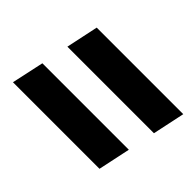

<svg xmlns="http://www.w3.org/2000/svg" viewBox="-74 -667 727 727"><g transform="rotate(45 289.0 -304.0)"><path d="M81 -359.5 108.5 -489H572L544.5 -359.5ZM30.5 -118.5 58.5 -248H521.5L494 -118.5Z"/></g></svg>

Font: Heraclito
Style: Bold Italic
Weight: 700
Italic angle: -12°
Designer: Kostas Bartsokas (font) & Cristiano Sobral (main changes)
Foundry: Kostas Bartsokas (font) & Cristiano Sobral (main changes)
Version: Version 1.00;July 8, 2020;FontCreator 13.0.0.2655 64-bit